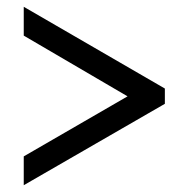

<svg xmlns="http://www.w3.org/2000/svg" viewBox="-20 -641 556 566"><path d="M50 -95V-180L356 -357L50 -536V-621L466 -380V-335Z"/></svg>

Font: Noto Serif Myanmar SemiCondensed Black
Style: Regular
Weight: 900
Width: 4
Designer: Ben Mitchell and the Monotype Design Team
Foundry: Monotype Imaging Inc.
Version: Version 2.106; ttfautohint (v1.8.4.7-5d5b)